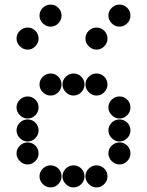

<svg xmlns="http://www.w3.org/2000/svg" viewBox="-20 -818 640 836"><path d="M152 -450Q152 -431 166.5 -416.5Q181 -402 200 -402Q220 -402 234 -416.5Q248 -431 248 -450Q248 -470 234 -484Q220 -498 200 -498Q181 -498 166.5 -484Q152 -470 152 -450ZM252 -450Q252 -431 266.5 -416.5Q281 -402 300 -402Q320 -402 334 -416.5Q348 -431 348 -450Q348 -470 334 -484Q320 -498 300 -498Q281 -498 266.5 -484Q252 -470 252 -450ZM352 -450Q352 -431 366.5 -416.5Q381 -402 400 -402Q420 -402 434 -416.5Q448 -431 448 -450Q448 -470 434 -484Q420 -498 400 -498Q381 -498 366.5 -484Q352 -470 352 -450ZM52 -350Q52 -331 66.5 -316.5Q81 -302 100 -302Q120 -302 134 -316.5Q148 -331 148 -350Q148 -370 134 -384Q120 -398 100 -398Q81 -398 66.5 -384Q52 -370 52 -350ZM452 -350Q452 -331 466.5 -316.5Q481 -302 500 -302Q520 -302 534 -316.5Q548 -331 548 -350Q548 -370 534 -384Q520 -398 500 -398Q481 -398 466.5 -384Q452 -370 452 -350ZM52 -250Q52 -231 66.5 -216.5Q81 -202 100 -202Q120 -202 134 -216.5Q148 -231 148 -250Q148 -270 134 -284Q120 -298 100 -298Q81 -298 66.5 -284Q52 -270 52 -250ZM452 -250Q452 -231 466.5 -216.5Q481 -202 500 -202Q520 -202 534 -216.5Q548 -231 548 -250Q548 -270 534 -284Q520 -298 500 -298Q481 -298 466.5 -284Q452 -270 452 -250ZM52 -150Q52 -131 66.5 -116.5Q81 -102 100 -102Q120 -102 134 -116.5Q148 -131 148 -150Q148 -170 134 -184Q120 -198 100 -198Q81 -198 66.5 -184Q52 -170 52 -150ZM452 -150Q452 -131 466.5 -116.5Q481 -102 500 -102Q520 -102 534 -116.5Q548 -131 548 -150Q548 -170 534 -184Q520 -198 500 -198Q481 -198 466.5 -184Q452 -170 452 -150ZM152 -50Q152 -31 166.5 -16.5Q181 -2 200 -2Q220 -2 234 -16.5Q248 -31 248 -50Q248 -70 234 -84Q220 -98 200 -98Q181 -98 166.5 -84Q152 -70 152 -50ZM252 -50Q252 -31 266.5 -16.5Q281 -2 300 -2Q320 -2 334 -16.5Q348 -31 348 -50Q348 -70 334 -84Q320 -98 300 -98Q281 -98 266.5 -84Q252 -70 252 -50ZM352 -50Q352 -31 366.5 -16.5Q381 -2 400 -2Q420 -2 434 -16.5Q448 -31 448 -50Q448 -70 434 -84Q420 -98 400 -98Q381 -98 366.5 -84Q352 -70 352 -50ZM152 -750Q152 -731 166.5 -716.5Q181 -702 200 -702Q220 -702 234 -716.5Q248 -731 248 -750Q248 -770 234 -784Q220 -798 200 -798Q181 -798 166.5 -784Q152 -770 152 -750ZM52 -650Q52 -631 66.5 -616.5Q81 -602 100 -602Q120 -602 134 -616.5Q148 -631 148 -650Q148 -670 134 -684Q120 -698 100 -698Q81 -698 66.5 -684Q52 -670 52 -650ZM452 -750Q452 -731 466.5 -716.5Q481 -702 500 -702Q520 -702 534 -716.5Q548 -731 548 -750Q548 -770 534 -784Q520 -798 500 -798Q481 -798 466.5 -784Q452 -770 452 -750ZM352 -650Q352 -631 366.5 -616.5Q381 -602 400 -602Q420 -602 434 -616.5Q448 -631 448 -650Q448 -670 434 -684Q420 -698 400 -698Q381 -698 366.5 -684Q352 -670 352 -650Z"/></svg>

Font: Matrix Sans Print
Style: Regular
Weight: 400
Designer: Brad Neil
Version: Version 1.100